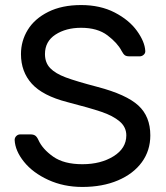

<svg xmlns="http://www.w3.org/2000/svg" viewBox="-20 -730 658 760"><path d="M533 -507H492Q480 -507 474 -511.5Q468 -516 461 -529Q445 -560 405.5 -590Q366 -620 301 -620Q241 -620 199.5 -593Q158 -566 158 -516Q158 -482 178.5 -460.5Q199 -439 240.5 -423.5Q282 -408 366 -386Q480 -356 527.5 -312.5Q575 -269 575 -194Q575 -134 541.5 -88Q508 -42 447 -16Q386 10 306 10Q232 10 171 -18Q110 -46 75 -89.5Q40 -133 38 -176Q38 -185 44.5 -191.5Q51 -198 60 -198H101Q112 -198 119 -193.5Q126 -189 132 -176Q148 -140 190.5 -110Q233 -80 306 -80Q379 -80 429.5 -111.5Q480 -143 480 -194Q480 -227 453.5 -249.5Q427 -272 381 -287.5Q335 -303 246 -326Q149 -351 106 -398.5Q63 -446 63 -516Q63 -568 90 -612Q117 -656 171 -683Q225 -710 301 -710Q377 -710 434 -680.5Q491 -651 522 -608Q553 -565 555 -529Q556 -520 549 -513.5Q542 -507 533 -507Z"/></svg>

Font: Contemporary
Style: Regular
Weight: 400
Designer: Victor Tran
Foundry: Victor Tran
Version: Version 1.100